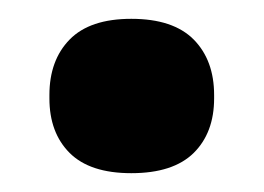

<svg xmlns="http://www.w3.org/2000/svg" viewBox="-20 -364 280 204"><path d="M119.5 -180Q75.5 -180 54 -201.5Q32.5 -223 32.5 -259.5V-263Q32.5 -300 54 -322Q75.5 -344 119.5 -344Q164 -344 185.8 -322Q207.5 -300 207.5 -263V-259.5Q207.5 -223 185.8 -201.5Q164 -180 119.5 -180Z"/></svg>

Font: Anek Tamil Medium ExtraBold
Style: Regular
Weight: 800
Version: Version 1.003